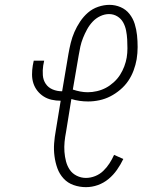

<svg xmlns="http://www.w3.org/2000/svg" viewBox="-20 -763 640 791"><path d="M334 8Q308 8 283.5 -0.5Q259 -9 242 -27.5Q225 -46 216.5 -69.5Q208 -93 204.5 -119.5Q201 -146 203 -172.5Q205 -199 210 -226L230 -348Q211 -348 193 -352Q175 -356 160 -365.5Q145 -375 134 -389Q123 -403 117.5 -420Q112 -437 112 -456Q112 -475 115 -493L119 -513H162L158 -493Q155 -473 156.5 -453Q158 -433 168.5 -417.5Q179 -402 197 -394.5Q215 -387 235 -387H236L262 -541Q266 -564 271.5 -586.5Q277 -609 286.5 -631Q296 -653 310 -674Q324 -695 342.5 -711Q361 -727 384.5 -735Q408 -743 431 -743Q455 -743 477 -733.5Q499 -724 513.5 -705.5Q528 -687 535 -664.5Q542 -642 544.5 -618Q547 -594 547 -569Q547 -544 543 -519Q539 -496 530.5 -473Q522 -450 508.5 -430Q495 -410 475.5 -393.5Q456 -377 434.5 -366Q413 -355 389.5 -350Q366 -345 343 -345Q325 -345 307.5 -347.5Q290 -350 274 -355L252 -219Q248 -199 246 -178.5Q244 -158 245.5 -137.5Q247 -117 252 -98Q257 -79 267.5 -63.5Q278 -48 296 -39Q314 -30 334 -30Q353 -30 372 -37.5Q391 -45 405.5 -59Q420 -73 431 -90Q442 -107 450 -125L488 -108Q477 -85 462 -63.5Q447 -42 427 -25.5Q407 -9 383 -0.5Q359 8 334 8ZM342 -383Q360 -383 379.5 -387.5Q399 -392 416 -401Q433 -410 448.5 -424Q464 -438 474.5 -454.5Q485 -471 492 -489.5Q499 -508 502 -526Q505 -545 505 -564Q505 -583 504 -601Q503 -619 499.5 -637Q496 -655 487.5 -670.5Q479 -686 463.5 -695.5Q448 -705 429 -705Q411 -705 393 -696.5Q375 -688 361.5 -673.5Q348 -659 338.5 -641.5Q329 -624 322 -606.5Q315 -589 311 -571Q307 -553 304 -534L280 -394Q295 -389 310.5 -386Q326 -383 342 -383Z"/></svg>

Font: Iosevka Curly Slab XLtEx
Style: Italic
Weight: 200
Width: 7
Italic angle: -9°
Monospace: yes
Designer: Belleve Invis
Foundry: Belleve Invis
Version: Version 11.1.0; ttfautohint (v1.8.3)